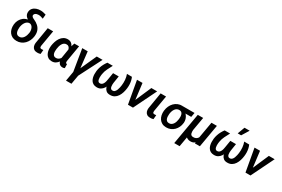

<svg xmlns="http://www.w3.org/2000/svg" viewBox="127 -2223 5696 3876"><g transform="rotate(30 2974.5 -285.0)"><path d="M149.4 -609.4Q152.3 -665.5 183.3 -700.7Q214.4 -735.8 261.2 -752Q308.1 -768.1 357.9 -767.6Q391.1 -767.6 422.4 -760.5Q453.6 -753.4 484.9 -743.7L475.1 -644Q448.7 -654.8 420.9 -662.4Q393.1 -669.9 363.8 -669.4Q345.2 -669.4 325 -664.1Q304.7 -658.7 289.6 -646.2Q274.4 -633.8 269.5 -612.8Q266.6 -598.1 272.2 -587.2Q277.8 -576.2 288.3 -567.6Q298.8 -559.1 311 -552.7Q323.2 -546.4 334 -542Q394 -515.6 436 -476.8Q478 -438 497.8 -385.5Q517.6 -333 510.7 -265.6L509.8 -254.9Q502.9 -199.7 480.7 -151.6Q458.5 -103.5 422.9 -66.7Q387.2 -29.8 339.1 -9.3Q291 11.2 233.4 9.8Q178.2 8.8 137.5 -12Q96.7 -32.7 70.6 -68.4Q44.4 -104 33.7 -149.9Q22.9 -195.8 27.3 -247.6L28.3 -257.8Q34.2 -311.5 59.1 -357.9Q84 -404.3 124.5 -436Q165 -467.8 219.7 -478L219.2 -484.4Q196.8 -498.5 180.7 -517.3Q164.6 -536.1 156.5 -559.3Q148.4 -582.5 149.4 -609.4ZM156.7 -265.1 155.3 -254.9Q152.8 -230 154.1 -202.1Q155.3 -174.3 163.8 -149.2Q172.4 -124 190.7 -107.9Q209 -91.8 241.2 -90.8Q275.4 -89.4 300.5 -104.7Q325.7 -120.1 342.8 -145.5Q359.9 -170.9 370.1 -200.9Q380.4 -231 384.3 -259.8L385.3 -269.5Q388.2 -293 385 -318.8Q381.8 -344.7 372.1 -368.4Q362.3 -392.1 345 -409.2Q327.6 -426.3 301.3 -432.6Q267.6 -434.6 242.2 -419.4Q216.8 -404.3 199 -378.9Q181.2 -353.5 170.7 -323.5Q160.2 -293.5 156.7 -265.1Z M658.7 -528.3H785.2L721.7 -155.8Q719.7 -138.7 721.9 -126.5Q724.1 -114.3 733.2 -107.2Q742.2 -100.1 760.3 -99.6Q770.5 -99.1 781 -100.6Q791.5 -102.1 801.8 -103L793.5 -5.9Q774.9 0 755.6 2.7Q736.3 5.4 716.8 4.9Q671.4 4.4 643.1 -15.4Q614.7 -35.2 602.8 -69.1Q590.8 -103 595.2 -146Z M893.6 -245.1 894.5 -255.9Q900.9 -304.2 917 -354.7Q933.1 -405.3 961.7 -447.5Q990.2 -489.7 1032.7 -514.9Q1075.2 -540 1132.8 -538.1Q1171.9 -536.6 1199 -519Q1226.1 -501.5 1243.2 -472.9Q1260.3 -444.3 1269 -409.7Q1277.8 -375 1280.5 -339.4Q1283.2 -303.7 1281.2 -272.9L1278.8 -246.6Q1271.5 -204.6 1254.9 -158.9Q1238.3 -113.3 1211.4 -74.2Q1184.6 -35.2 1146.7 -11.7Q1108.9 11.7 1058.1 10.7Q1005.9 9.3 971.7 -13.9Q937.5 -37.1 918.9 -74.5Q900.4 -111.8 894.5 -156.5Q888.7 -201.2 893.6 -245.1ZM1022 -255.9 1021 -245.6Q1018.1 -222.2 1018.3 -196Q1018.6 -169.9 1025.6 -146.2Q1032.7 -122.6 1049.3 -107.4Q1065.9 -92.3 1096.7 -90.8Q1127.4 -89.8 1151.1 -102.8Q1174.8 -115.7 1192.6 -137.9Q1210.4 -160.2 1221.7 -187Q1232.9 -213.9 1238.3 -240.2L1243.2 -275.4Q1244.6 -298.3 1242.4 -325.7Q1240.2 -353 1231.2 -377.9Q1222.2 -402.8 1204.3 -419.4Q1186.5 -436 1157.2 -436.5Q1122.1 -438 1097.7 -420.9Q1073.2 -403.8 1057.6 -375.7Q1042 -347.7 1033.4 -315.7Q1024.9 -283.7 1022 -255.9ZM1279.3 -528.3H1389.6L1327.6 -162.1Q1326.7 -155.3 1325.4 -144.5Q1324.2 -133.8 1325 -123.3Q1325.7 -112.8 1330.3 -105.2Q1335 -97.7 1346.2 -96.7Q1349.1 -96.2 1352.1 -96.9Q1355 -97.7 1357.9 -98.1L1360.8 -2.4Q1347.7 4.4 1334 7.1Q1320.3 9.8 1305.2 9.3Q1275.4 8.3 1254.4 -4.9Q1233.4 -18.1 1220.9 -39.6Q1208.5 -61 1203.1 -87.2Q1197.8 -113.3 1198.7 -140.1L1244.6 -422.4Z M1677.7 -48.8 1633.8 203.6H1507.3L1551.3 -48.8ZM1622.6 -133.8 1801.3 -528.3H1937L1667.5 0H1578.6ZM1590.8 -528.3 1637.7 -118.2 1631.8 0H1549.8L1463.4 -528.3Z M2504.9 -529.8 2621.1 -528.3Q2638.7 -489.3 2647.5 -447.5Q2656.2 -405.8 2657.5 -363Q2658.7 -320.3 2653.3 -278.3Q2647.5 -226.6 2631.6 -175Q2615.7 -123.5 2587.6 -80.8Q2559.6 -38.1 2516.4 -12.9Q2473.1 12.2 2412.6 10.3Q2361.3 9.3 2330.6 -15.4Q2299.8 -40 2284.7 -78.9Q2269.5 -117.7 2266.4 -161.9Q2263.2 -206.1 2268.1 -246.6L2293.5 -401.9H2386.7L2360.8 -237.3Q2358.4 -219.7 2357.7 -195.6Q2356.9 -171.4 2361.1 -147.7Q2365.2 -124 2378.2 -108.2Q2391.1 -92.3 2417 -91.3Q2448.2 -89.8 2468.8 -110.1Q2489.3 -130.4 2501.5 -161.1Q2513.7 -191.9 2520 -223.6Q2526.4 -255.4 2529.3 -277.8Q2537.6 -341.3 2532.2 -405.5Q2526.9 -469.7 2504.9 -529.8ZM2050.3 -527.8H2176.3Q2144 -466.8 2112.8 -404.3Q2081.5 -341.8 2070.8 -272.5Q2068.4 -258.8 2066.2 -236.8Q2064 -214.8 2064 -190.2Q2064 -165.5 2069.1 -143.6Q2074.2 -121.6 2086.2 -106.9Q2098.1 -92.3 2120.1 -90.8Q2148.4 -88.9 2168 -103Q2187.5 -117.2 2199.7 -140.4Q2211.9 -163.6 2218.5 -189.7Q2225.1 -215.8 2228 -237.3L2254.9 -401.9H2347.7L2321.8 -246.6Q2315.4 -202.1 2300.8 -156.2Q2286.1 -110.4 2261.2 -72Q2236.3 -33.7 2198.2 -11Q2160.2 11.7 2106.9 10.3Q2060.1 9.3 2028.6 -8.1Q1997.1 -25.4 1977.8 -54.4Q1958.5 -83.5 1949.2 -119.6Q1939.9 -155.8 1939 -195.1Q1938 -234.4 1942.4 -272.5Q1948.7 -319.8 1963.1 -364Q1977.5 -408.2 1999.5 -449.2Q2021.5 -490.2 2050.3 -527.8Z M2889.6 -103.5 3074.2 -528.3H3209.5L2950.7 0H2868.2ZM2868.2 -528.3 2922.4 -90.3 2912.1 0H2834L2739.7 -528.3Z M3290.5 -528.3H3417L3353.5 -155.8Q3351.6 -138.7 3353.8 -126.5Q3356 -114.3 3365 -107.2Q3374 -100.1 3392.1 -99.6Q3402.3 -99.1 3412.8 -100.6Q3423.3 -102.1 3433.6 -103L3425.3 -5.9Q3406.7 0 3387.5 2.7Q3368.2 5.4 3348.6 4.9Q3303.2 4.4 3274.9 -15.4Q3246.6 -35.2 3234.6 -69.1Q3222.7 -103 3227.1 -146Z M3522.9 -255.4 3524.4 -265.6Q3530.8 -320.3 3552.7 -368.7Q3574.7 -417 3610.6 -453.9Q3646.5 -490.7 3694.3 -511Q3742.2 -531.2 3800.3 -529.3Q3814.5 -520 3825.9 -506.8Q3837.4 -493.7 3849.9 -480.7Q3862.3 -467.8 3879.9 -460Q3918.9 -441.4 3945.1 -408.2Q3971.2 -375 3983.9 -334Q3996.6 -293 3993.2 -251.5L3991.7 -240.2Q3986.3 -187.5 3964.6 -141.6Q3942.9 -95.7 3908 -61Q3873 -26.4 3826.7 -7.3Q3780.3 11.7 3725.1 10.7Q3668.9 9.8 3628.4 -12.5Q3587.9 -34.7 3562.7 -72Q3537.6 -109.4 3527.8 -156.5Q3518.1 -203.6 3522.9 -255.4ZM3650.4 -265.6 3648.9 -255.4Q3646.5 -230 3647.5 -201.9Q3648.4 -173.8 3656.2 -148.9Q3664.1 -124 3682.6 -107.9Q3701.2 -91.8 3733.9 -90.8Q3767.6 -89.8 3791.7 -105.5Q3815.9 -121.1 3832 -146.5Q3848.1 -171.9 3856.9 -201.9Q3865.7 -231.9 3869.1 -259.8L3870.6 -270Q3873 -293.5 3872.3 -320.3Q3871.6 -347.2 3864 -370.8Q3856.4 -394.5 3838.9 -410.2Q3821.3 -425.8 3790.5 -426.8Q3757.3 -427.7 3732.4 -413.8Q3707.5 -399.9 3690.7 -376.2Q3673.8 -352.5 3663.8 -323.5Q3653.8 -294.4 3650.4 -265.6ZM4080.6 -528.3 4062.5 -426.3H3789.6L3807.6 -528.3Z M4475.6 -528.3H4602.1L4510.3 0H4393.6L4406.2 -129.4ZM4440.4 -246.6 4486.8 -248Q4482.4 -204.6 4470.7 -158.9Q4459 -113.3 4436.3 -74.2Q4413.6 -35.2 4377.4 -11.7Q4341.3 11.7 4288.1 10.3Q4257.3 9.8 4228.5 -2.7Q4199.7 -15.1 4179.4 -38.6Q4159.2 -62 4154.3 -95.2L4161.6 -225.1H4228.5Q4227.1 -203.1 4227.3 -180.2Q4227.5 -157.2 4233.4 -137.5Q4239.3 -117.7 4254.2 -105.2Q4269 -92.8 4296.4 -92.3Q4332.5 -90.8 4358.2 -103Q4383.8 -115.2 4400.4 -137Q4417 -158.7 4426.8 -187Q4436.5 -215.3 4440.4 -246.6ZM4156.7 -528.3H4282.2L4155.3 203.1H4029.8Z M5238.3 -529.8 5354.5 -528.3Q5372.1 -489.3 5380.9 -447.5Q5389.6 -405.8 5390.9 -363Q5392.1 -320.3 5386.7 -278.3Q5380.9 -226.6 5365 -175Q5349.1 -123.5 5321 -80.8Q5293 -38.1 5249.8 -12.9Q5206.5 12.2 5146 10.3Q5094.7 9.3 5064 -15.4Q5033.2 -40 5018.1 -78.9Q5002.9 -117.7 4999.8 -161.9Q4996.6 -206.1 5001.5 -246.6L5026.9 -401.9H5120.1L5094.2 -237.3Q5091.8 -219.7 5091.1 -195.6Q5090.3 -171.4 5094.5 -147.7Q5098.6 -124 5111.6 -108.2Q5124.5 -92.3 5150.4 -91.3Q5181.6 -89.8 5202.1 -110.1Q5222.7 -130.4 5234.9 -161.1Q5247.1 -191.9 5253.4 -223.6Q5259.8 -255.4 5262.7 -277.8Q5271 -341.3 5265.6 -405.5Q5260.3 -469.7 5238.3 -529.8ZM4783.7 -527.8H4909.7Q4877.4 -466.8 4846.2 -404.3Q4814.9 -341.8 4804.2 -272.5Q4801.8 -258.8 4799.6 -236.8Q4797.4 -214.8 4797.4 -190.2Q4797.4 -165.5 4802.5 -143.6Q4807.6 -121.6 4819.6 -106.9Q4831.5 -92.3 4853.5 -90.8Q4881.8 -88.9 4901.4 -103Q4920.9 -117.2 4933.1 -140.4Q4945.3 -163.6 4951.9 -189.7Q4958.5 -215.8 4961.4 -237.3L4988.3 -401.9H5081.1L5055.2 -246.6Q5048.8 -202.1 5034.2 -156.2Q5019.5 -110.4 4994.6 -72Q4969.7 -33.7 4931.6 -11Q4893.6 11.7 4840.3 10.3Q4793.5 9.3 4762 -8.1Q4730.5 -25.4 4711.2 -54.4Q4691.9 -83.5 4682.6 -119.6Q4673.3 -155.8 4672.4 -195.1Q4671.4 -234.4 4675.8 -272.5Q4682.1 -319.8 4696.5 -364Q4710.9 -408.2 4732.9 -449.2Q4754.9 -490.2 4783.7 -527.8ZM5041.5 -607.4 5103.5 -774.4H5223.6L5121.1 -607.4Z M5628.9 -103.5 5813.5 -528.3H5948.7L5689.9 0H5607.4ZM5607.4 -528.3 5661.6 -90.3 5651.4 0H5573.2L5479 -528.3Z"/></g></svg>

Font: Roboto SemiBold
Style: Italic
Weight: 600
Designer: Christian Robertson
Foundry: Google
Version: Version 3.009; 2024